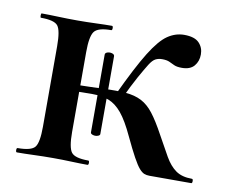

<svg xmlns="http://www.w3.org/2000/svg" viewBox="-54 -460 617 525"><g transform="rotate(10 255.0 -198.0)"><path d="M81 -81V-305Q81 -349 71 -361.5Q61 -374 24 -374Q22 -374 22 -380Q22 -386 24 -386Q44 -386 70 -385Q96 -384 123 -384Q149 -384 174.5 -385Q200 -386 219 -386Q222 -386 222 -380Q222 -374 219 -374Q182 -374 172 -360Q162 -346 162 -303V-81Q162 -38 172 -25Q182 -12 219 -12Q222 -12 222 -6Q222 0 219 0Q199 0 174 -1Q149 -2 123 -2Q96 -2 70 -1Q44 0 23 0Q20 0 20 -6Q20 -12 23 -12Q61 -12 71 -25Q81 -38 81 -81ZM391 0Q383 0 376.5 -2.5Q370 -5 362.5 -13.5Q355 -22 344 -42Q333 -62 317 -96Q298 -137 281 -157.5Q264 -178 244.5 -185.5Q225 -193 199 -193Q173 -193 137 -192L136 -210Q190 -211 226.5 -212.5Q263 -214 288 -212Q313 -210 331.5 -200.5Q350 -191 365.5 -171Q381 -151 400 -116Q418 -83 431.5 -59.5Q445 -36 462 -24Q479 -12 507 -12Q510 -12 510 -6Q510 0 507 0ZM239 -89Q239 -85 232.5 -83Q226 -81 219.5 -83Q213 -85 213 -89V-305Q213 -310 219.5 -312Q226 -314 232.5 -312Q239 -310 239 -305ZM279 -192 262 -204Q300 -285 325.5 -326Q351 -367 372.5 -381.5Q394 -396 418 -396Q447 -396 459.5 -383Q472 -370 472 -351Q472 -332 461 -319Q450 -306 427 -306Q413 -306 405.5 -309.5Q398 -313 390.5 -316.5Q383 -320 370 -320Q360 -320 352 -316Q344 -312 335.5 -298.5Q327 -285 313 -260Q299 -235 279 -192Z"/></g></svg>

Font: Cormorant SemiBold
Style: Regular
Weight: 600
Designer: Christian Thalmann (Catharsis Fonts)
Foundry: Catharsis Fonts
Version: Version 4.000